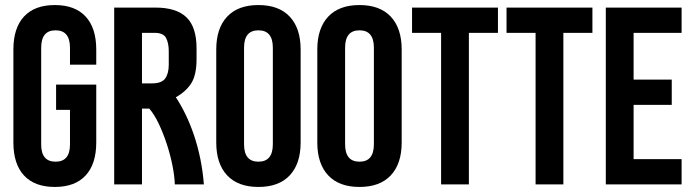

<svg xmlns="http://www.w3.org/2000/svg" viewBox="-20 -730 2740 760"><path d="M197 10Q117 10 75 -35.5Q33 -81 33 -166V-534Q33 -619 75 -664.5Q117 -710 197 -710Q277 -710 319 -664.5Q361 -619 361 -534V-474H257V-541Q257 -610 200 -610Q143 -610 143 -541V-158Q143 -90 200 -90Q257 -90 257 -158V-295H202V-395H361V-166Q361 -81 319 -35.5Q277 10 197 10Z M582 -400Q620 -400 634 -419.5Q648 -439 648 -474V-528Q648 -559 637.5 -579.5Q627 -600 592 -600H542V-400ZM432 -700H595Q678 -700 718 -661.5Q758 -623 758 -539V-496Q758 -434 737.5 -401Q717 -368 676 -345Q696 -315 714.5 -277Q733 -239 748 -194.5Q763 -150 773 -101Q783 -52 787 0H672Q671 -33 662.5 -75.5Q654 -118 640 -160.5Q626 -203 608.5 -240Q591 -277 571 -300H542V0H432Z M1003 10Q922 10 879 -36Q836 -82 836 -166V-534Q836 -618 879 -664Q922 -710 1003 -710Q1084 -710 1127 -664Q1170 -618 1170 -534V-166Q1170 -82 1127 -36Q1084 10 1003 10ZM1003 -90Q1060 -90 1060 -159V-541Q1060 -610 1003 -610Q946 -610 946 -541V-159Q946 -90 1003 -90Z M1403 10Q1322 10 1279 -36Q1236 -82 1236 -166V-534Q1236 -618 1279 -664Q1322 -710 1403 -710Q1484 -710 1527 -664Q1570 -618 1570 -534V-166Q1570 -82 1527 -36Q1484 10 1403 10ZM1403 -90Q1460 -90 1460 -159V-541Q1460 -610 1403 -610Q1346 -610 1346 -541V-159Q1346 -90 1403 -90Z M1726 -600H1611V-700H1951V-600H1836V0H1726Z M2100 -600H1985V-700H2325V-600H2210V0H2100Z M2378 -700H2678V-600H2488V-415H2639V-315H2488V-100H2678V0H2378Z"/></svg>

Font: Booming Bebas 2
Style: Regular
Weight: 400
Designer: Ryoichi Tsunekawa
Foundry: Ryoichi Tsunekawa
Version: Version 2.000